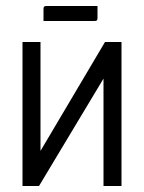

<svg xmlns="http://www.w3.org/2000/svg" viewBox="-20 -620 480 640"><path d="M125 -550V-589Q125 -596 127 -598Q129 -600 136 -600H305V-561Q305 -554 303 -552Q301 -550 294 -550ZM55 0V-480H115V-117L330 -480H385V0H325V-358L110 0Z"/></svg>

Font: Glametrix
Style: Regular
Weight: 500
Designer: gluk
Foundry: gluk
Version: Version 0.40